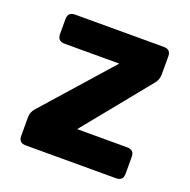

<svg xmlns="http://www.w3.org/2000/svg" viewBox="-97 -601 687 695"><g transform="rotate(20 246.0 -253.0)"><path d="M72 0Q45 0 45 -27V-99Q45 -118 58 -133L289 -394H78Q51 -394 51 -422V-479Q51 -506 78 -506H420Q447 -506 447 -479V-409Q447 -391 435 -375L227 -119H420Q447 -119 447 -92V-27Q447 0 420 0Z"/></g></svg>

Font: Pitagon Sans
Style: Bold
Weight: 700
Designer: Travis Tran
Foundry: Pitagon
Version: Version 1.001; ttfautohint (v1.8.4.7-5d5b);gftools[0.9.26]